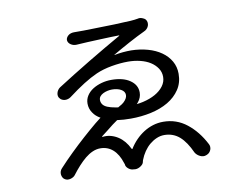

<svg xmlns="http://www.w3.org/2000/svg" viewBox="-85 -894 1370 1058"><g transform="rotate(-10 600.0 -365.0)"><path d="M342 -723Q342 -730 345.5 -736.5Q349 -743 355.5 -748.5Q362 -754 370.5 -756.5Q379 -759 388 -759H441Q462 -759 490.5 -760Q519 -761 552 -761.5Q585 -762 615 -763Q645 -764 669.5 -765.5Q694 -767 706 -767L728 -769Q739 -770 748 -772Q758 -775 771 -770.5Q784 -766 790 -759Q796 -751 797 -741.5Q798 -732 795 -723.5Q792 -715 785 -707.5Q778 -700 768 -696Q750 -688 727 -676Q704 -664 679.5 -651Q655 -638 631.5 -624.5Q608 -611 587 -599L585 -597H587Q612 -602 635 -604Q658 -606 681 -606Q730 -605 773 -593Q816 -581 848 -558.5Q880 -536 898 -504.5Q916 -473 916 -434Q916 -384 891 -346.5Q866 -309 824.5 -284.5Q783 -260 728.5 -248Q674 -236 614 -236Q573 -236 538 -241L510 -221Q492 -207 474.5 -193Q457 -179 442 -168Q440 -166 440.5 -165Q441 -164 443 -164Q468 -167 489.5 -161Q511 -155 529.5 -143Q548 -131 563 -113Q578 -95 589 -72Q590 -70 591.5 -69.5Q593 -69 594 -71Q610 -97 631 -118.5Q652 -140 676.5 -155.5Q701 -171 728.5 -179.5Q756 -188 786 -188Q860 -188 917.5 -142.5Q975 -97 1013 -23Q1017 -16 1017.5 -7.5Q1018 1 1015 9Q1012 17 1006 23.5Q1000 30 992 33L987 35Q971 41 953.5 32.5Q936 24 927 9Q913 -22 897.5 -45Q882 -68 864.5 -83.5Q847 -99 825.5 -107Q804 -115 779 -115Q757 -115 736 -106Q715 -97 697 -82Q679 -67 664.5 -46Q650 -25 640 1Q639 3 638.5 6.5Q638 10 637 13Q634 24 619.5 33.5Q605 43 590 43L580 42Q566 42 553.5 32.5Q541 23 538 11V9Q538 8 537.5 6Q537 4 535 -1Q519 -52 489.5 -78Q460 -104 419 -104Q397 -104 375.5 -94.5Q354 -85 334 -68.5Q314 -52 294 -30Q274 -8 256 16Q252 22 244.5 26.5Q237 31 229 33Q221 35 213.5 34.5Q206 34 199 30Q191 26 186.5 18Q182 10 181 1Q180 -8 183 -17Q186 -26 193 -33Q227 -70 265.5 -107.5Q304 -145 342.5 -179.5Q381 -214 417 -244Q434 -258 450 -270Q423 -285 409 -307Q393 -330 393 -359Q393 -383 406 -403Q419 -423 440.5 -436.5Q462 -450 489 -457.5Q516 -465 545 -465Q610 -465 648.5 -438.5Q687 -412 687 -370Q687 -341 667 -317Q663 -313 660 -309Q678 -311 696 -315Q735 -324 764.5 -340.5Q794 -357 811.5 -380.5Q829 -404 829 -432Q829 -459 814.5 -480.5Q800 -502 776.5 -517Q753 -532 720.5 -540Q688 -548 652 -548Q609 -548 560.5 -539.5Q512 -531 473 -514Q437 -498 396.5 -472.5Q356 -447 307 -410Q300 -405 291.5 -402.5Q283 -400 275 -400.5Q267 -401 259 -404.5Q251 -408 247 -414Q241 -420 239.5 -428Q238 -436 240 -444.5Q242 -453 247 -460.5Q252 -468 259 -473Q298 -498 347 -528.5Q396 -559 446 -589Q496 -619 544 -647Q592 -675 629 -696Q631 -698 631 -698.5Q631 -699 628 -699Q613 -699 583.5 -698Q554 -697 519.5 -695.5Q485 -694 450 -692.5Q415 -691 390 -689Q372 -688 357.5 -698Q343 -708 342 -723ZM556 -309 566 -315Q580 -322 589.5 -331Q599 -340 604.5 -349.5Q610 -359 610 -369Q610 -389 589.5 -400.5Q569 -412 539 -412Q526 -412 513 -409Q500 -406 489 -400.5Q478 -395 471 -386.5Q464 -378 464 -366Q464 -353 471.5 -342Q479 -331 496.5 -323.5Q514 -316 543 -311Q549 -310 556 -309Z"/></g></svg>

Font: Maple Mono NF CN
Style: Regular
Weight: 400
Monospace: yes
Designer: subframe7536
Version: Version 7.000